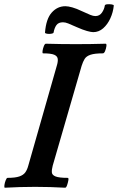

<svg xmlns="http://www.w3.org/2000/svg" viewBox="-31 -872 551 896"><path d="M-8 4Q-12 4 -10.5 -7.5Q-9 -19 -4.5 -30.5Q0 -42 4 -42Q40 -42 59 -48.5Q78 -55 87 -67.5Q96 -80 101 -99L234 -565Q240 -584 238.5 -597Q237 -610 222 -616.5Q207 -623 170 -623Q166 -623 167.5 -634Q169 -645 173.5 -656.5Q178 -668 183 -668Q218 -667 253 -666.5Q288 -666 323 -666Q358 -666 393 -666.5Q428 -667 462 -668Q467 -668 465.5 -656.5Q464 -645 459.5 -634Q455 -623 449 -623Q411 -623 391.5 -616.5Q372 -610 364 -597Q356 -584 350 -565L215 -99Q210 -80 211 -67.5Q212 -55 228.5 -48.5Q245 -42 285 -42Q290 -42 288 -30.5Q286 -19 282 -7.5Q278 4 273 4Q238 2 203 1Q168 0 133 0Q98 0 62.5 1Q27 2 -8 4ZM219 -720Q218 -716 208 -714.5Q198 -713 188.5 -714.5Q179 -716 179 -720Q184 -784 210.5 -813.5Q237 -843 274 -843Q287 -843 306.5 -837.5Q326 -832 351 -820Q377 -808 390.5 -802.5Q404 -797 414 -797Q434 -797 445 -813.5Q456 -830 458 -846Q459 -851 469 -852Q479 -853 489.5 -851.5Q500 -850 500 -846Q497 -815 484 -786.5Q471 -758 450.5 -740Q430 -722 404 -722Q394 -722 374.5 -727.5Q355 -733 328 -745Q301 -757 287.5 -762.5Q274 -768 263 -768Q242 -768 232.5 -755Q223 -742 219 -720Z"/></svg>

Font: Junicode VF
Style: Italic
Weight: 400
Italic angle: -11°
Designer: Peter S. Baker
Version: Version 2.209